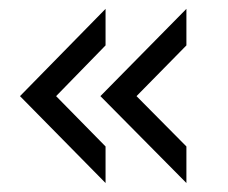

<svg xmlns="http://www.w3.org/2000/svg" viewBox="-20 -482 518 436"><path d="M208 -263.7 403.3 -461.9V-378.9L290 -263.7L403.3 -149.4V-66.4ZM25.4 -263.7 219.7 -461.9V-378.9L107.4 -263.7L219.7 -149.4V-66.4Z"/></svg>

Font: Dinish
Style: Regular
Weight: 400
Designer: Bert Driehuis
Foundry: Playbeing
Version: Version 3.006; git-39231f3c-release